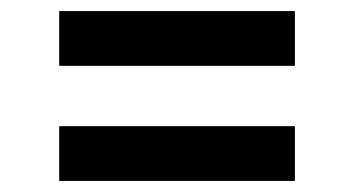

<svg xmlns="http://www.w3.org/2000/svg" viewBox="-20 -470 640 347"><path d="M87 -450H513V-351H87ZM87 -242H513V-143H87Z"/></svg>

Font: Kode Mono SemiBold
Style: Regular
Weight: 600
Monospace: yes
Designer: Isa Ozler
Foundry: Kadena LLC
Version: Version 1.206;gftools[0.9.28]